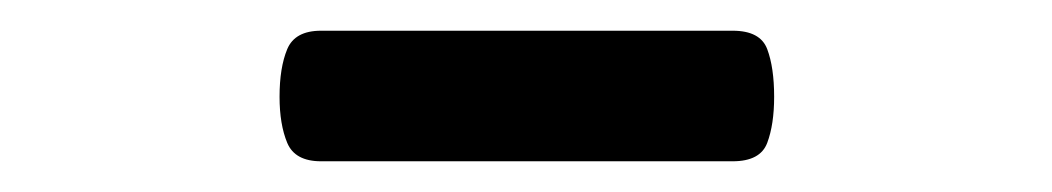

<svg xmlns="http://www.w3.org/2000/svg" viewBox="-20 -791 685 125"><path d="M189 -686Q172 -686 167 -698Q162 -710 162 -728Q162 -747 167 -759Q172 -771 189 -771H457Q475 -771 479.5 -759Q484 -747 484 -728Q484 -710 479.5 -698Q475 -686 457 -686Z"/></svg>

Font: Playwrite PL
Style: Regular
Weight: 400
Designer: Veronika Burian, José Scaglione
Foundry: TypeTogether
Version: Version 1.002